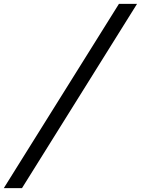

<svg xmlns="http://www.w3.org/2000/svg" viewBox="-130 -760 727 990"><path d="M-110.4 210 483.4 -740.2H576.7L-16.6 210Z"/></svg>

Font: Acari Sans Medium
Style: Italic
Weight: 500
Italic angle: -13°
Designer: Alfredo Marco Pradil and Stefan Peev
Foundry: Hanken Design Co.
Version: Version 1.045